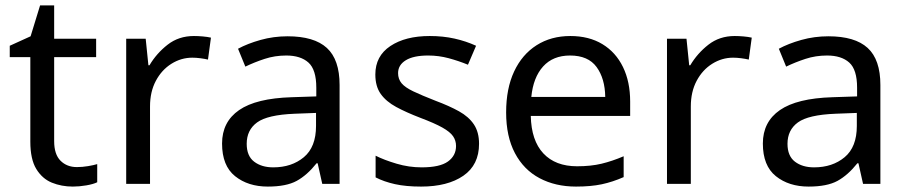

<svg xmlns="http://www.w3.org/2000/svg" viewBox="-20 -679 3352 709"><path d="M264 -62Q284 -62 305 -65.5Q326 -69 339 -73V-6Q325 1 299 5.5Q273 10 249 10Q207 10 171.5 -4.5Q136 -19 114 -55Q92 -91 92 -156V-468H16V-510L93 -545L128 -659H180V-536H335V-468H180V-158Q180 -109 203.5 -85.5Q227 -62 264 -62Z M696 -546Q711 -546 728.5 -544.5Q746 -543 759 -540L748 -459Q735 -462 719.5 -464Q704 -466 690 -466Q649 -466 613 -443.5Q577 -421 555.5 -380.5Q534 -340 534 -286V0H446V-536H518L528 -438H532Q558 -482 599 -514Q640 -546 696 -546Z M1042 -545Q1140 -545 1187 -502Q1234 -459 1234 -365V0H1170L1153 -76H1149Q1114 -32 1075.5 -11Q1037 10 969 10Q896 10 848 -28.5Q800 -67 800 -149Q800 -229 863 -272.5Q926 -316 1057 -320L1148 -323V-355Q1148 -422 1119 -448Q1090 -474 1037 -474Q995 -474 957 -461.5Q919 -449 886 -433L859 -499Q894 -518 942 -531.5Q990 -545 1042 -545ZM1068 -259Q968 -255 929.5 -227Q891 -199 891 -148Q891 -103 918.5 -82Q946 -61 989 -61Q1057 -61 1102 -98.5Q1147 -136 1147 -214V-262Z M1749 -148Q1749 -70 1691 -30Q1633 10 1535 10Q1479 10 1438.5 1Q1398 -8 1367 -24V-104Q1399 -88 1444.5 -74.5Q1490 -61 1537 -61Q1604 -61 1634 -82.5Q1664 -104 1664 -140Q1664 -160 1653 -176Q1642 -192 1613.5 -208Q1585 -224 1532 -244Q1480 -264 1443 -284Q1406 -304 1386 -332Q1366 -360 1366 -404Q1366 -472 1421.5 -509Q1477 -546 1567 -546Q1616 -546 1658.5 -536.5Q1701 -527 1738 -510L1708 -440Q1674 -454 1637 -464Q1600 -474 1561 -474Q1507 -474 1478.5 -456.5Q1450 -439 1450 -409Q1450 -387 1463 -371.5Q1476 -356 1506.5 -341.5Q1537 -327 1588 -307Q1639 -288 1675 -268Q1711 -248 1730 -219.5Q1749 -191 1749 -148Z M2086 -546Q2155 -546 2204.5 -516Q2254 -486 2280.5 -431.5Q2307 -377 2307 -304V-251H1940Q1942 -160 1986.5 -112.5Q2031 -65 2111 -65Q2162 -65 2201.5 -74.5Q2241 -84 2283 -102V-25Q2242 -7 2202 1.5Q2162 10 2107 10Q2031 10 1972.5 -21Q1914 -52 1881.5 -113.5Q1849 -175 1849 -264Q1849 -352 1878.5 -415Q1908 -478 1961.5 -512Q2015 -546 2086 -546ZM2085 -474Q2022 -474 1985.5 -433.5Q1949 -393 1942 -321H2215Q2214 -389 2183 -431.5Q2152 -474 2085 -474Z M2693 -546Q2708 -546 2725.5 -544.5Q2743 -543 2756 -540L2745 -459Q2732 -462 2716.5 -464Q2701 -466 2687 -466Q2646 -466 2610 -443.5Q2574 -421 2552.5 -380.5Q2531 -340 2531 -286V0H2443V-536H2515L2525 -438H2529Q2555 -482 2596 -514Q2637 -546 2693 -546Z M3039 -545Q3137 -545 3184 -502Q3231 -459 3231 -365V0H3167L3150 -76H3146Q3111 -32 3072.5 -11Q3034 10 2966 10Q2893 10 2845 -28.5Q2797 -67 2797 -149Q2797 -229 2860 -272.5Q2923 -316 3054 -320L3145 -323V-355Q3145 -422 3116 -448Q3087 -474 3034 -474Q2992 -474 2954 -461.5Q2916 -449 2883 -433L2856 -499Q2891 -518 2939 -531.5Q2987 -545 3039 -545ZM3065 -259Q2965 -255 2926.5 -227Q2888 -199 2888 -148Q2888 -103 2915.5 -82Q2943 -61 2986 -61Q3054 -61 3099 -98.5Q3144 -136 3144 -214V-262Z"/></svg>

Font: Noto Sans Masaram Gondi
Style: Regular
Weight: 400
Designer: Ek Type & Mukund Gokhale
Foundry: Ek Type
Version: Version 1.004; ttfautohint (v1.8.4.7-5d5b)